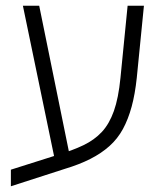

<svg xmlns="http://www.w3.org/2000/svg" viewBox="-20 -608 550 671"><path d="M18 43V-15L179 -66Q233 -82 271.5 -100.5Q310 -119 336 -147Q362 -175 378 -220Q394 -265 401 -336L426 -588H483L458 -336Q452 -279 440 -235Q428 -191 409.5 -157Q391 -123 362.5 -97.5Q334 -72 295.5 -52.5Q257 -33 207 -18ZM173 -43 60 -588H117L228 -43Z"/></svg>

Font: Noto Sans Hebrew SemiCondensed Light
Style: Regular
Weight: 300
Width: 4
Designer: Monotype Design Team
Foundry: Monotype Imaging Inc.
Version: Version 2.003